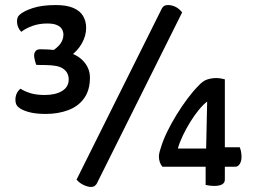

<svg xmlns="http://www.w3.org/2000/svg" viewBox="-20 -730 1001 760"><path d="M161 -279Q119 -279 92 -287Q65 -295 54 -305Q41 -314 41 -335Q41 -362 61 -379Q76 -369 99.5 -361.5Q123 -354 157 -354Q200 -354 226 -370Q252 -386 252 -416Q252 -438 237 -452.5Q222 -467 195 -470Q182 -472 162 -472.5Q142 -473 124 -473Q122 -476 118.5 -489.5Q115 -503 115 -510Q115 -520 120.5 -527.5Q126 -535 140 -535Q169 -535 197 -532Q225 -529 243 -524Q286 -515 311 -487Q336 -459 336 -423Q336 -373 313 -341Q290 -309 250 -294Q210 -279 161 -279ZM255 -505 179 -523Q208 -541 219.5 -557.5Q231 -574 231 -593Q231 -604 225.5 -614Q220 -624 206 -630.5Q192 -637 167 -637Q136 -637 110 -628Q84 -619 64 -604Q49 -620 47.5 -641Q46 -662 57 -671Q73 -686 109.5 -698Q146 -710 201 -710Q244 -710 270.5 -698.5Q297 -687 309 -666.5Q321 -646 321 -620Q321 -589 304.5 -559Q288 -529 255 -505ZM340 10Q328 10 311.5 2.5Q295 -5 283 -19L618 -691Q621 -699 627 -704.5Q633 -710 646 -710Q659 -710 673.5 -703.5Q688 -697 701 -681L364 -5Q362 0 356 5Q350 10 340 10ZM827 6Q812 6 794 2V-70H623Q616 -78 612.5 -88.5Q609 -99 609 -110Q609 -123 616 -143Q625 -174 641.5 -208Q658 -242 679 -276Q700 -310 722.5 -340Q745 -370 765 -390Q783 -410 800.5 -415.5Q818 -421 836 -421Q845 -421 854 -419.5Q863 -418 870 -416V-147H929Q932 -140 934 -130.5Q936 -121 936 -109Q936 -92 929 -81Q922 -70 911 -70H870V-19Q870 6 827 6ZM684 -142H796L800 -328Q784 -316 766.5 -294.5Q749 -273 733 -247Q717 -221 704 -194Q691 -167 684 -142Z"/></svg>

Font: Yanone Kaffeesatz ExtraLight
Style: Regular
Weight: 400
Version: Version 2.003